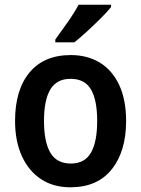

<svg xmlns="http://www.w3.org/2000/svg" viewBox="-20 -786 600 816"><path d="M516 -272Q516 -143 455 -66.5Q394 10 279 10Q207 10 154.5 -24.5Q102 -59 73 -122.5Q44 -186 44 -272Q44 -404 105.5 -478Q167 -552 281 -552Q351 -552 404 -520Q457 -488 486.5 -425Q516 -362 516 -272ZM167 -272Q167 -183 194 -137Q221 -91 281 -91Q340 -91 366.5 -137Q393 -183 393 -272Q393 -361 366.5 -406Q340 -451 280 -451Q221 -451 194 -406Q167 -361 167 -272ZM452 -756Q437 -737 409 -709Q381 -681 350.5 -653Q320 -625 296 -606H215V-618Q239 -651 267.5 -691.5Q296 -732 314 -766H452Z"/></svg>

Font: Noto Sans Gurmukhi UI SemiCondensed SemiBold
Style: Regular
Weight: 600
Width: 4
Designer: Jelle Bosma - Monotype Design Team
Foundry: Monotype Imaging Inc.
Version: Version 2.004; ttfautohint (v1.8.4.7-5d5b)